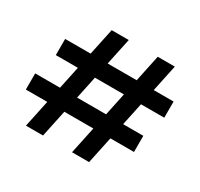

<svg xmlns="http://www.w3.org/2000/svg" viewBox="-151 -910 1146 1101"><g transform="rotate(30 422.5 -360.0)"><path d="M445 0 597 -720H710L558 0ZM140 0 292 -720H405L253 0ZM36 -179V-286H752V-179ZM86 -436V-543H804V-436Z"/></g></svg>

Font: DM Sans 18pt SemiBold
Style: Regular
Weight: 600
Designer: Colophon Foundry, Jonny Pinhorn
Foundry: Colophon Foundry
Version: Version 4.004;gftools[0.9.30]